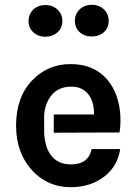

<svg xmlns="http://www.w3.org/2000/svg" viewBox="-20 -766 570 800"><path d="M169 -745C128 -745 99 -717 99 -678C99 -641 128 -613 169 -613C210 -613 240 -641 240 -678C240 -717 210 -745 169 -745ZM292 -679C292 -640 322 -614 362 -614C403 -614 433 -640 433 -679C433 -718 403 -746 362 -746C322 -746 292 -718 292 -679ZM204 -213 478 -214C487 -264 485 -361 432 -428C395 -475 342 -499 275 -499C210 -499 157 -476 114 -431C69 -384 47 -321 47 -243C47 -167 69 -105 114 -56C157 -9 211 14 275 14C330 14 376 -1 414 -30C451 -58 473 -96 481 -145H362C353 -102 324 -81 275 -81C202 -81 167 -135 164 -214C164 -214 164 -289 164 -289C171 -357 209 -405 276 -405C294 -405 309 -402 322 -395C355 -377 372 -342 372 -289H204Z"/></svg>

Font: Karla
Style: Bold Stencil
Weight: 400
Designer: Jonathan Pinhorn
Version: Version 1.000